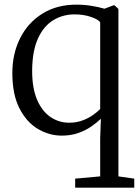

<svg xmlns="http://www.w3.org/2000/svg" viewBox="-20 -588 615 848"><path d="M312 241V201L422.5 191V23L425.5 -63.5Q408 -46.5 383 -29.2Q358 -12 325.5 -0.5Q293 11 253 11Q197 11 147 -18.8Q97 -48.5 65.8 -109.8Q34.5 -171 34.5 -265.5Q34.5 -350.5 68.8 -419Q103 -487.5 166.8 -527.5Q230.5 -567.5 317.5 -567.5Q352 -567.5 384 -562.2Q416 -557 441.5 -549.5L481 -564.5H486L503 -548.5V191L573 201V241ZM285.5 -46Q318 -46 345 -56.2Q372 -66.5 391.8 -80.8Q411.5 -95 422.5 -106.5V-489Q416.5 -501 383.2 -512.8Q350 -524.5 310 -524.5Q257 -524.5 214.8 -498.5Q172.5 -472.5 147.8 -418.2Q123 -364 122 -279Q121.5 -200 143.5 -148.2Q165.5 -96.5 203 -71.2Q240.5 -46 285.5 -46Z"/></svg>

Font: Merriweather 24pt Light
Style: Regular
Weight: 300
Designer: Eben Sorkin
Foundry: Eben Sorkin
Version: Version 2.100